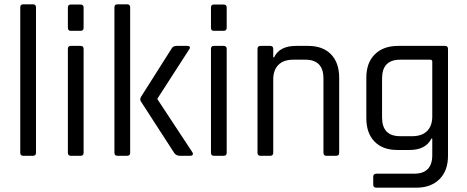

<svg xmlns="http://www.w3.org/2000/svg" viewBox="-20 -723 2168 891"><path d="M133 0H88Q74 0 74 -14V-689Q74 -703 88 -703H133Q147 -703 147 -689V-14Q147 0 133 0Z M295 -594V-688Q295 -702 308 -702H354Q368 -702 368 -688V-594Q368 -580 354 -580H308Q295 -580 295 -594ZM295 -14V-496Q295 -510 308 -510H354Q368 -510 368 -496V-14Q368 0 354 0H309Q295 0 295 -14Z M800 -510H850Q858 -510 860.5 -505.5Q863 -501 858 -494L711 -266V-262L873 -16Q877 -9 874 -4.5Q871 0 863 0H816Q797 0 788 -14L634 -252Q628 -262 634 -273L776 -497Q782 -510 800 -510ZM570 0H525Q511 0 511 -14V-689Q511 -703 525 -703H570Q584 -703 584 -689V-14Q584 0 570 0Z M959 -594V-688Q959 -702 972 -702H1018Q1032 -702 1032 -688V-594Q1032 -580 1018 -580H972Q959 -580 959 -594ZM959 -14V-496Q959 -510 972 -510H1018Q1032 -510 1032 -496V-14Q1032 0 1018 0H973Q959 0 959 -14Z M1234 0H1189Q1175 0 1175 -14V-496Q1175 -510 1189 -510H1234Q1248 -510 1248 -496V-457H1252Q1277 -510 1354 -510H1410Q1478 -510 1516 -471Q1554 -432 1554 -362V-14Q1554 0 1540 0H1495Q1481 0 1481 -14V-359Q1481 -446 1397 -446H1341Q1296 -446 1272 -422Q1248 -398 1248 -354V-14Q1248 0 1234 0Z M1880 -27H1824Q1756 -27 1718 -66Q1680 -105 1680 -175V-362Q1680 -432 1719.5 -471Q1759 -510 1828 -510H2045Q2059 -510 2059 -496V0Q2059 69 2019.5 108.5Q1980 148 1911 148H1727Q1712 148 1712 134V97Q1712 83 1727 83H1902Q1986 83 1986 -3V-80H1982Q1956 -27 1880 -27ZM1986 -183V-437Q1986 -446 1976 -446H1837Q1753 -446 1753 -359V-178Q1753 -91 1837 -91H1893Q1938 -91 1962 -115Q1986 -139 1986 -183Z"/></svg>

Font: Rajdhani Medium
Style: Regular
Weight: 500
Designer: Satya Rajpurohit, Jyotish Sonowal
Foundry: Indian Type Foundry
Version: Version 1.201 February 1, 2022